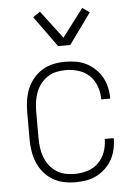

<svg xmlns="http://www.w3.org/2000/svg" viewBox="-54 -801 608 851"><g transform="rotate(-5 250.0 -375.5)"><path d="M247 8Q221 8 195 2.5Q169 -3 146 -17Q123 -31 106 -51.5Q89 -72 79 -96.5Q69 -121 65 -147.5Q61 -174 61 -200V-320Q61 -346 65 -372.5Q69 -399 79 -423.5Q89 -448 106 -468.5Q123 -489 146 -503Q169 -517 195 -522.5Q221 -528 247 -528Q272 -528 296 -524Q320 -520 341.5 -509Q363 -498 381 -481Q399 -464 410.5 -443Q422 -422 427.5 -398Q433 -374 433 -350V-348H393V-349Q393 -378 383 -406Q373 -434 352.5 -454Q332 -474 304 -482.5Q276 -491 247 -491Q226 -491 205 -486.5Q184 -482 166 -470Q148 -458 135 -441Q122 -424 114.5 -404Q107 -384 104 -362.5Q101 -341 101 -320V-200Q101 -179 104 -157.5Q107 -136 114.5 -116Q122 -96 135 -79Q148 -62 166 -50Q184 -38 205 -33.5Q226 -29 247 -29Q276 -29 304 -37.5Q332 -46 352.5 -66Q373 -86 383 -114Q393 -142 393 -171V-172H433V-170Q433 -146 427.5 -122Q422 -98 410.5 -77Q399 -56 381 -39Q363 -22 341.5 -11Q320 0 296 4Q272 8 247 8ZM223 -600 124 -737 156 -759 250 -635 344 -759 376 -737 277 -600Z"/></g></svg>

Font: Iosevka Curly Extralight
Style: Regular
Weight: 200
Monospace: yes
Designer: Belleve Invis
Foundry: Belleve Invis
Version: Version 22.1.2; ttfautohint (v1.8.4)